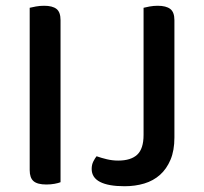

<svg xmlns="http://www.w3.org/2000/svg" viewBox="-20 -634 706 666"><path d="M190 -2Q183 1 169.5 3.5Q156 6 141 6Q110 6 96.5 -5.5Q83 -17 83 -44V-607Q91 -609 104.5 -611.5Q118 -614 133 -614Q162 -614 176 -603Q190 -592 190 -564ZM478 -166V-607Q485 -609 499 -611.5Q513 -614 527 -614Q556 -614 570.5 -603Q585 -592 585 -564V-157Q585 -112 571.5 -80Q558 -48 535 -27.5Q512 -7 480.5 2.5Q449 12 412 12Q356 12 327 -3Q298 -18 298 -48Q298 -63 304 -74.5Q310 -86 315 -92Q332 -86 351 -81.5Q370 -77 390 -77Q434 -77 456 -97.5Q478 -118 478 -166Z"/></svg>

Font: Baloo 2 Latin Medium
Style: Regular
Weight: 500
Designer: Sarang Kulkarni and Ek Type
Foundry: Ek Type
Version: Version 1.001